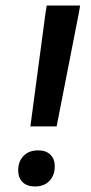

<svg xmlns="http://www.w3.org/2000/svg" viewBox="-20 -670 328 695"><path d="M90 -212.5 145 -625 149.2 -650H270L265.8 -625L185 -212.5ZM106.7 5Q77.5 5 61.7 -10.8Q45.8 -26.7 45.8 -53.3Q45.8 -85.8 65.4 -105.8Q85 -125.8 118.3 -125.8Q146.7 -125.8 162.5 -110Q178.3 -94.2 178.3 -68.3Q178.3 -35.8 159.2 -15.4Q140 5 106.7 5Z"/></svg>

Font: Familjen Grotesk GF Medium
Style: Italic
Weight: 500
Designer: Anders Wikstroem, Jonas Baeckman, Matilda Gysing, Kristian Moeller
Foundry: Familjen STHML AB
Version: Version 2.000; Beta; Release 4; Build 6